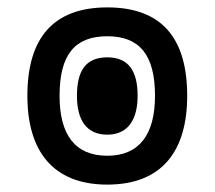

<svg xmlns="http://www.w3.org/2000/svg" viewBox="-20 -487 580 519"><path d="M270 12C419 12 486 -80 486 -228C486 -382 419 -467 270 -467C122 -467 54 -382 54 -228C54 -80 122 12 270 12ZM270 -66C182 -66 141 -124 141 -228C141 -339 182 -389 270 -389C357 -389 399 -339 399 -228C399 -124 357 -66 270 -66ZM270 -123C327 -123 352 -165 352 -228C352 -296 327 -332 270 -332C212 -332 188 -296 188 -228C188 -165 212 -123 270 -123Z"/></svg>

Font: Noto Sans Thai UI Cond SemBd
Style: Regular
Weight: 600
Width: 3
Designer: Monotype Design Team
Foundry: Monotype Imaging Inc.
Version: Version 2.000